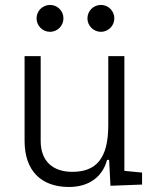

<svg xmlns="http://www.w3.org/2000/svg" viewBox="-20 -744 626 774"><path d="M258.3 9.8C336.9 9.8 393.1 -29.8 411.6 -99.6H419.9L425.3 4.9L552.7 0V-48.3L481.4 -55.2V-517.6H416.5V-239.3C416.5 -103.5 366.7 -51.3 271.5 -51.3C191.4 -51.3 144 -95.7 144 -175.8V-517.6H79.1V-175.8C79.1 -57.6 144 9.8 258.3 9.8ZM181.6 -615.7C211.4 -615.7 235.8 -640.1 235.8 -669.9C235.8 -700.2 211.4 -724.1 181.6 -724.1C151.9 -724.1 127.4 -700.2 127.4 -669.9C127.4 -640.1 151.9 -615.7 181.6 -615.7ZM386.7 -615.7C416.5 -615.7 440.9 -640.1 440.9 -669.9C440.9 -700.2 416.5 -724.1 386.7 -724.1C356.9 -724.1 332.5 -700.2 332.5 -669.9C332.5 -640.1 356.9 -615.7 386.7 -615.7Z"/></svg>

Font: Cascadia Mono NF Light
Style: Regular
Weight: 300
Monospace: yes
Designer: Aaron Bell
Foundry: Saja Typeworks
Version: Version 2404.023